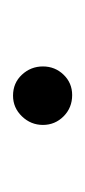

<svg xmlns="http://www.w3.org/2000/svg" viewBox="64 -188 133 302"><g transform="rotate(-90 131.0 -37.5)"><path d="M132 9Q112 9 98.5 -4.5Q85 -18 85 -37Q85 -56 98.5 -70Q112 -84 131 -84Q151 -84 164 -70Q177 -56 177 -37Q177 -18 164 -4.5Q151 9 132 9Z"/></g></svg>

Font: Frank Ruhl Libre Light
Style: Regular
Weight: 300
Designer: Yanek Iontef
Foundry: Fontef
Version: Version 6.003;gftools[0.9.30]